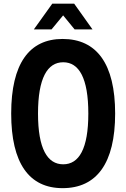

<svg xmlns="http://www.w3.org/2000/svg" viewBox="-20 -1006 683 1038"><path d="M163.1 -847.2H258.8L321.3 -922.9L383.3 -847.2H480L380.9 -986.3H262.7ZM318.4 11.2C502.4 11.2 602.5 -123 602.5 -392.1C602.5 -661.6 502.4 -795.4 318.4 -795.4C137.7 -795.4 40.5 -661.6 40.5 -392.1C40.5 -123 137.7 11.2 318.4 11.2ZM321.8 -117.7C236.3 -117.7 185.5 -201.7 185.5 -392.1C185.5 -584 236.3 -669.4 321.8 -669.4C407.2 -669.4 457.5 -584 457.5 -392.1C457.5 -201.7 407.2 -117.7 321.8 -117.7Z"/></svg>

Font: Decalotype SemiBold
Style: Regular
Weight: 600
Designer: Alfredo Marco Pradil
Foundry: Alfredo Marco Pradil
Version: Version 1.0